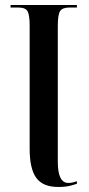

<svg xmlns="http://www.w3.org/2000/svg" viewBox="-20 -734 355 764"><path d="M212 10Q239 10 257.5 5.5Q276 1 286 -3V-13Q268 -6 252 -6Q210 -6 210 -90V-631Q210 -675 219 -689.5Q228 -704 256 -704H286V-714H22V-704H53Q81 -704 89.5 -689.5Q98 -675 98 -631V-142Q98 -62 124.5 -26Q151 10 212 10Z"/></svg>

Font: Noto Serif Display Condensed Semi
Style: Regular
Weight: 600
Width: 3
Designer: Monotype Design Team
Foundry: Monotype Imaging Inc.
Version: Version 1.900